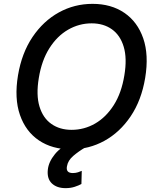

<svg xmlns="http://www.w3.org/2000/svg" viewBox="-20 -757 808 986"><path d="M725.5 -356.5Q706.3 -241.8 651.1 -159.8Q595.9 -77.8 516.3 -33.9Q436.8 9.9 344.1 9.9Q248.2 9.9 180 -35.9Q111.9 -81.7 82.4 -166.9Q52.9 -252.1 72.4 -370Q91.6 -484.7 147 -566.9Q202.4 -649.1 282.3 -693.2Q362.2 -737.2 455.3 -737.2Q550.8 -737.2 618.4 -691.2Q686.1 -645.2 715.6 -560Q745 -474.8 725.5 -356.5ZM618.6 -370Q633.2 -457 615.4 -516.5Q597.7 -576 554.7 -606.5Q511.7 -637.1 450.6 -637.1Q386.4 -637.1 329.9 -604.6Q273.4 -572.1 233.7 -509.4Q193.9 -446.7 179.3 -356.5Q164.8 -269.5 182.7 -210.2Q200.6 -150.9 243.8 -120.6Q286.9 -90.2 347.7 -90.2Q412.3 -90.2 468.4 -122.5Q524.5 -154.8 564.3 -217.3Q604 -279.8 618.6 -370ZM316.8 209.2Q272 209.2 246.4 185Q220.9 160.9 225.5 115.4Q229.4 74.6 262.3 34.3Q295.1 -6 362.6 -34.1L419.4 -0.7Q383.9 19.9 356.4 43.5Q328.8 67.1 323.9 96.9Q317.1 131.7 354 131.7Q368.6 131.7 380.3 127.8Q392 123.9 399.9 120.4L398.1 187.9Q384.9 195.3 364 202.2Q343 209.2 316.8 209.2Z"/></svg>

Font: Inter UI Medium
Style: Italic
Weight: 500
Italic angle: 9.39999°
Designer: Rasmus Andersson
Foundry: rsms
Version: 3.2;8d6f07862